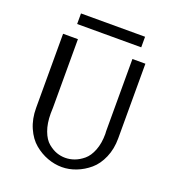

<svg xmlns="http://www.w3.org/2000/svg" viewBox="-152 -954 991 1093"><g transform="rotate(20 343.5 -407.5)"><path d="M94.2 -245.1V-693.8H184.1V-278.8Q184.1 -272.9 183.6 -261.5Q183.1 -250 183.1 -244.1Q183.1 -183.1 199.5 -139.2Q215.8 -95.2 242.4 -73.5Q269 -51.8 294.4 -43Q319.8 -34.2 346.2 -34.2Q374 -34.2 401.6 -44.2Q429.2 -54.2 455.6 -76.2Q481.9 -98.1 498.5 -140.6Q515.1 -183.1 515.1 -240.2Q515.1 -243.2 514.6 -249Q514.2 -254.9 514.2 -257.8V-693.8H592.8V-241.2Q592.8 -177.2 570.3 -125.2Q547.9 -73.2 511.5 -42.2Q475.1 -11.2 432.1 5.4Q389.2 22 346.2 22Q302.2 22 259 6.1Q215.8 -9.8 178.5 -40.8Q141.1 -71.8 117.7 -125Q94.2 -178.2 94.2 -245.1ZM150.4 -773.4V-837.4H538.6V-773.4Z"/></g></svg>

Font: CMU Sans Serif
Style: Medium
Weight: 500
Version: Version 0.7.0